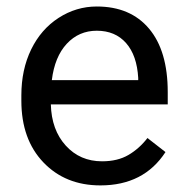

<svg xmlns="http://www.w3.org/2000/svg" viewBox="-20 -558 570 588"><path d="M287.6 9.8Q180.2 9.8 112.8 -60.8Q45.4 -131.3 45.4 -249.5V-266.1Q45.4 -344.7 75.4 -406.5Q105.5 -468.3 159.4 -503.2Q213.4 -538.1 276.4 -538.1Q379.4 -538.1 436.5 -470.2Q493.7 -402.3 493.7 -275.9V-238.3H135.7Q137.7 -160.2 181.4 -112.1Q225.1 -64 292.5 -64Q340.3 -64 373.5 -83.5Q406.7 -103 431.6 -135.3L486.8 -92.3Q420.4 9.8 287.6 9.8ZM276.4 -463.9Q221.7 -463.9 184.6 -424.1Q147.5 -384.3 138.7 -312.5H403.3V-319.3Q399.4 -388.2 366.2 -426Q333 -463.9 276.4 -463.9Z"/></svg>

Font: f42100
Style: 7875512
Weight: 400
Designer: Google
Version: Version 2.137; 2017